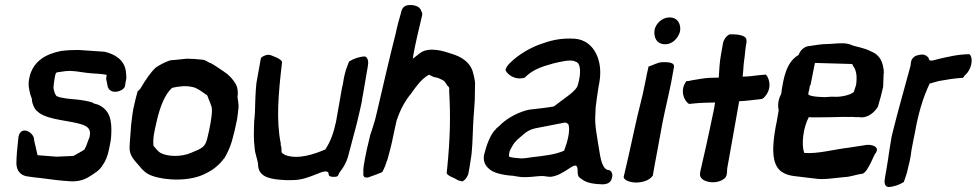

<svg xmlns="http://www.w3.org/2000/svg" viewBox="-20 -722 3927 772"><path d="M53 -160C49 -124 46 -93 46 -63V-62C48 -36 61 -18 88 -13H89C99 -12 125 -7 136 -7C182 -1 225 5 265 7C294 8 318 2 341 -13C360 -26 380 -35 394 -60C404 -73 413 -96 417 -116C420 -132 426 -153 427 -175C431 -237 423 -281 372 -302C366 -304 358 -305 354 -308V-309C333 -316 313 -319 287 -322C263 -324 223 -327 207 -336C201 -343 197 -355 195 -369C196 -386 201 -422 205 -428L207 -429V-430C207 -430 208 -430 208 -431C217 -432 230 -434 244 -436C250 -436 257 -437 262 -437C293 -436 317 -429 351 -427C367 -426 390 -425 409 -421L408 -415C408 -413 407 -410 407 -405V-404L414 -370H415C418 -360 430 -352 445 -353C461 -354 480 -363 483 -377C483 -379 484 -381 484 -386L488 -407C488 -417 487 -426 486 -436C480 -480 444 -504 400 -514L297 -521H289C269 -521 248 -520 225 -517H224C220 -515 213 -514 207 -513C193 -509 179 -504 165 -497C142 -485 109 -460 99 -413C91 -384 97 -362 102 -342L108 -325C108 -314 112 -299 120 -286C124 -279 131 -273 139 -267C182 -238 263 -238 314 -220C328 -214 343 -206 342 -184L340 -170C340 -169 338 -165 336 -161C328 -141 330 -140 319 -120C305 -111 291 -104 275 -95L207 -92L131 -98L117 -159C120 -189 56 -227 53 -160Z M516 -284C513 -268 511 -252 509 -234L507 -217L502 -149C502 -142 501 -137 501 -129C500 -96 521 -77 539 -56C552 -39 568 -23 592 -15C648 5 747 8 808 -25C840 -40 864 -62 880 -84H881C891 -100 904 -126 912 -153C920 -181 927 -211 933 -241C935 -253 937 -269 939 -289C940 -301 937 -317 935 -332C938 -350 936 -369 928 -384C916 -404 901 -421 879 -435C867 -443 843 -460 826 -469H825C816 -471 809 -481 793 -482C775 -484 752 -486 733 -486H732C715 -484 707 -484 683 -481C677 -481 669 -480 664 -479H663C643 -472 625 -463 606 -450H605V-449C584 -429 566 -402 544 -365L534 -355L533 -354C528 -336 522 -312 516 -284ZM599 -182C602 -198 605 -214 609 -230C624 -298 645 -343 669 -366C670 -367 672 -368 673 -369C694 -374 728 -379 754 -372C770 -370 793 -353 808 -342H809C812 -340 812 -339 814 -337C819 -321 831 -298 832 -285C833 -268 830 -247 826 -224C822 -203 818 -183 813 -164C804 -128 789 -125 747 -107C710 -91 654 -91 624 -108C616 -113 604 -127 597 -136C596 -150 596 -166 599 -182Z M1011 -388C1007 -352 1006 -305 1005 -270C1004 -254 1003 -242 1002 -235V-234C1001 -196 999 -162 1004 -127C1005 -102 1018 -77 1018 -55V-54C1023 -5 1078 -1 1124 2C1136 2 1148 3 1161 2C1229 1 1290 -51 1301 -26C1300 -10 1314 -11 1328 -11C1335 -11 1341 -15 1343 -25C1347 -30 1347 -31 1347 -31C1360 -47 1373 -69 1379 -91C1391 -136 1403 -182 1415 -227L1420 -248L1430 -291L1434 -310C1437 -323 1436 -329 1439 -339L1459 -456C1462 -471 1461 -489 1448 -495H1446C1424 -494 1402 -486 1386 -476L1384 -475L1383 -473C1381 -467 1375 -454 1373 -446L1372 -445C1371 -439 1364 -418 1362 -404C1360 -390 1358 -378 1355 -368L1331 -232C1321 -186 1309 -153 1288 -121C1243 -102 1178 -79 1126 -99C1122 -102 1115 -105 1112 -110C1112 -118 1112 -129 1110 -136H1109C1108 -137 1109 -140 1109 -142V-144C1090 -238 1099 -344 1114 -471V-473V-474C1107 -487 1081 -495 1069 -500C1056 -505 1039 -498 1030 -490L1029 -488Z M1447 -82C1443 -59 1440 -46 1441 -27C1439 -17 1443 -7 1455 -8C1459 -8 1462 -9 1467 -11C1490 -19 1505 -25 1517 -30C1521 -37 1527 -50 1530 -58V-59C1530 -61 1538 -79 1540 -88C1554 -139 1557 -154 1569 -212L1575 -238C1590 -282 1607 -314 1633 -346C1654 -375 1673 -403 1702 -420H1703L1704 -422C1709 -420 1720 -414 1725 -412H1726C1740 -410 1750 -405 1760 -400C1770 -395 1772 -387 1780 -376H1781C1785 -372 1788 -369 1786 -359V-358C1792 -250 1790 -166 1778 -45L1776 -26C1780 -14 1807 -7 1815 -1C1821 4 1829 5 1838 7H1840C1852 1 1862 -14 1864 -28L1869 -56L1876 -102C1881 -148 1881 -212 1884 -247V-248C1884 -252 1884 -257 1885 -260L1889 -320L1890 -381C1892 -396 1882 -430 1879 -440C1866 -474 1833 -495 1795 -506C1766 -516 1705 -536 1668 -508C1655 -498 1647 -492 1640 -486L1642 -501C1650 -546 1662 -596 1677 -659C1679 -668 1677 -673 1673 -679C1668 -699 1639 -704 1619 -701C1607 -699 1597 -691 1593 -674L1592 -669C1585 -645 1577 -617 1571 -587C1545 -486 1521 -379 1497 -277L1488 -240C1481 -217 1475 -197 1468 -177V-176C1458 -136 1451 -105 1447 -82Z M1926 -98C1924 -84 1925 -70 1934 -57C1953 -28 1989 -21 2031 -16H2032C2051 -16 2064 -8 2100 -10C2124 -10 2152 -17 2174 -13C2181 -12 2187 -11 2193 -11C2249 -16 2293 -77 2301 -49C2305 -37 2298 -14 2313 -6C2329 7 2346 15 2382 18C2385 18 2392 19 2398 19C2415 20 2435 16 2440 -5C2445 -20 2441 -32 2430 -38L2422 -39C2396 -50 2393 -101 2386 -138C2381 -174 2370 -220 2374 -264L2375 -290C2377 -311 2383 -348 2386 -369L2390 -391C2403 -465 2379 -528 2333 -554C2314 -564 2300 -567 2271 -567C2225 -567 2193 -559 2149 -543C2111 -529 2065 -503 2032 -470C2026 -465 2015 -453 2013 -442V-440V-439C2024 -417 2053 -404 2076 -407L2088 -409L2090 -410C2095 -414 2098 -418 2102 -421C2126 -441 2153 -453 2205 -467C2236 -474 2272 -484 2293 -475L2294 -474C2317 -469 2316 -425 2304 -382C2298 -355 2251 -329 2207 -294C2174 -288 2140 -285 2107 -281C2067 -272 2026 -251 1996 -224C1989 -216 1982 -211 1975 -205V-204C1951 -182 1936 -138 1926 -98ZM2026 -94 2028 -109C2029 -116 2035 -126 2042 -138C2054 -158 2065 -164 2084 -181C2098 -194 2114 -202 2132 -206C2172 -214 2213 -222 2250 -229C2255 -230 2262 -227 2266 -221C2274 -195 2260 -146 2248 -116C2212 -100 2164 -95 2120 -90C2101 -87 2087 -85 2077 -85C2059 -87 2031 -87 2026 -94Z M2488 -13C2485 2 2512 11 2536 12C2562 12 2591 4 2604 -15L2605 -16V-17C2616 -82 2631 -155 2644 -230C2655 -285 2668 -337 2679 -392L2690 -453C2692 -467 2678 -473 2645 -472C2625 -472 2606 -460 2587 -454V-451C2583 -432 2578 -413 2575 -394C2563 -330 2545 -269 2534 -216C2516 -132 2501 -67 2489 -16ZM2612 -602C2607 -571 2621 -544 2655 -544C2683 -544 2707 -568 2714 -595L2715 -602C2717 -624 2706 -652 2672 -652C2643 -652 2617 -628 2612 -602Z M2738 -393C2714 -360 2729 -316 2751 -304L2770 -306C2796 -309 2825 -309 2855 -310L2852 -289C2822 -144 2809 -90 2795 -29V-26C2791 -7 2808 5 2829 9C2852 14 2879 9 2896 -7V-8C2905 -16 2903 -39 2904 -45C2916 -113 2927 -171 2948 -292L2952 -315C2979 -316 3008 -320 3035 -323C3038 -323 3044 -324 3049 -327C3085 -360 3076 -403 3060 -422H3058C3058 -422 3036 -420 3035 -420H3034C3009 -417 2990 -414 2966 -414C2969 -437 2969 -458 2972 -479C2975 -495 2976 -519 2979 -537L2980 -542C2981 -549 2984 -559 2979 -569C2973 -578 2952 -585 2914 -584H2913L2912 -583C2900 -577 2890 -563 2887 -548L2879 -503C2873 -469 2872 -442 2870 -410C2860 -409 2847 -410 2832 -409C2813 -408 2784 -403 2761 -399L2747 -396H2740ZM3047 -327 3049 -329Z M3121 -344C3110 -324 3106 -301 3111 -279C3107 -257 3104 -234 3099 -213C3086 -141 3079 -62 3122 -32C3151 -11 3187 -14 3231 -7C3234 -7 3258 -4 3258 -4C3289 2 3340 -7 3376 -10C3402 -11 3423 -21 3446 -23C3459 -25 3471 -47 3482 -69C3490 -86 3498 -105 3502 -108C3518 -133 3483 -144 3456 -138C3439 -135 3418 -132 3391 -128C3331 -121 3270 -103 3215 -107L3213 -109C3202 -141 3209 -208 3232 -251C3236 -251 3242 -250 3249 -250C3277 -250 3346 -251 3374 -252C3385 -252 3396 -251 3408 -252C3414 -251 3422 -251 3428 -251C3432 -251 3437 -251 3445 -250H3446C3474 -251 3499 -273 3511 -295V-297C3519 -323 3525 -346 3531 -373V-374C3532 -393 3532 -411 3533 -428L3534 -429C3532 -470 3519 -501 3483 -515C3458 -529 3412 -537 3412 -538C3400 -543 3384 -549 3364 -548C3345 -548 3321 -545 3306 -545C3281 -545 3259 -540 3235 -537C3215 -536 3198 -521 3191 -501C3142 -473 3130 -410 3121 -344ZM3230 -346C3231 -352 3235 -365 3236 -376C3236 -376 3235 -377 3239 -380L3255 -461L3257 -469L3395 -465C3408 -465 3410 -463 3409 -459V-458C3421 -444 3427 -422 3423 -387L3422 -380C3420 -375 3418 -367 3413 -352C3398 -339 3358 -331 3333 -333C3314 -334 3301 -330 3282 -332C3264 -333 3246 -334 3232 -340C3231 -341 3230 -343 3230 -346Z M3556 -118C3553 -93 3549 -71 3546 -52L3538 -5C3535 10 3536 27 3551 30H3552C3574 29 3596 21 3612 11L3614 10L3615 7C3618 -2 3624 -18 3627 -29C3628 -36 3634 -57 3636 -67C3641 -87 3643 -104 3645 -119C3650 -144 3653 -163 3659 -190C3672 -264 3690 -327 3718 -386C3719 -386 3754 -396 3754 -396C3782 -401 3815 -407 3849 -409H3852L3860 -420C3886 -440 3895 -487 3879 -503L3878 -504H3876C3833 -504 3790 -493 3754 -485C3726 -477 3716 -474 3714 -488V-489C3702 -503 3691 -506 3667 -499H3666C3655 -495 3646 -487 3643 -473L3641 -457C3618 -371 3593 -286 3571 -197L3565 -172Z"/></svg>

Font: Vapor
Style: SbdObl
Weight: 600
Foundry: Cannot Into Space Fonts
Version: Version 0.179